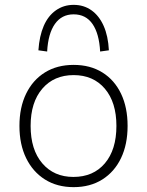

<svg xmlns="http://www.w3.org/2000/svg" viewBox="-20 -762 605 790"><path d="M283 8Q215 8 165 -23.5Q115 -55 87.5 -111.5Q60 -168 60 -244Q60 -320 87.5 -376.5Q115 -433 165 -464Q215 -495 283 -495Q351 -495 401 -464Q451 -433 478 -376.5Q505 -320 505 -244Q505 -168 478 -111.5Q451 -55 401 -23.5Q351 8 283 8ZM282 -34Q364 -34 411.5 -90Q459 -146 459 -244Q459 -341 411.5 -397Q364 -453 283 -453Q202 -453 154 -397Q106 -341 106 -244Q106 -146 154 -90Q202 -34 282 -34ZM174 -550 138 -555Q142 -614 160 -655.5Q178 -697 210 -719.5Q242 -742 283 -742Q325 -742 356.5 -719.5Q388 -697 406.5 -655.5Q425 -614 428 -555L392 -550Q388 -624 360.5 -663.5Q333 -703 283 -703Q234 -703 206 -663.5Q178 -624 174 -550Z"/></svg>

Font: Nunito Sans 10pt ExtraLight
Style: Regular
Weight: 250
Designer: Vernon Adams
Foundry: Vernon Adams
Version: Version 3.101;gftools[0.9.27]